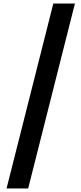

<svg xmlns="http://www.w3.org/2000/svg" viewBox="-20 -820 460 1084"><path d="M17 244 281 -800H403L139 244Z"/></svg>

Font: Noto Sans Malayalam Condensed
Style: Bold
Weight: 700
Width: 3
Designer: Jelle Bosma - Monotype Design Team
Foundry: Monotype Imaging Inc.
Version: Version 2.104; ttfautohint (v1.8.4.7-5d5b)